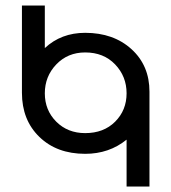

<svg xmlns="http://www.w3.org/2000/svg" viewBox="-20 -684 614 688"><path d="M515.6 -15.6H433.6V-183.6Q371.1 -132.8 285.2 -132.8Q183.6 -132.8 121.1 -193.4Q58.6 -253.9 58.6 -351.6V-664.1H140.6V-511.7Q199.2 -566.4 285.2 -566.4Q386.7 -566.4 451.2 -507.8Q515.6 -449.2 515.6 -355.5ZM285.2 -207Q351.6 -207 392.6 -248Q433.6 -289.1 433.6 -349.6Q433.6 -410.2 392.6 -453.1Q351.6 -496.1 285.2 -496.1Q222.7 -496.1 181.6 -453.1Q140.6 -410.2 140.6 -349.6Q140.6 -289.1 181.6 -248Q222.7 -207 285.2 -207Z"/></svg>

Font: 和音 by 宁静之雨，公众号njzyshare
Style: Regular
Weight: 400
Designer: Steve Matteson
Foundry: Ascender Corporation
Version: Version 6.00;June 8, 2018;FontCreator 11.0.0.2388 32-bit